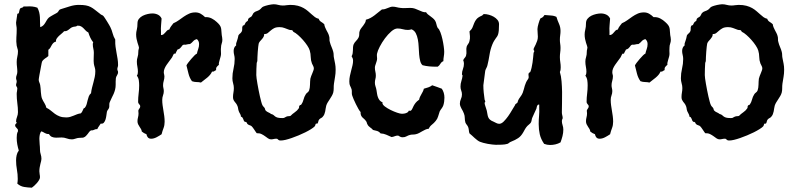

<svg xmlns="http://www.w3.org/2000/svg" viewBox="-20 -621 3718 898"><path d="M532.2 -283.2Q532.2 -276.4 527.8 -269.5Q523.4 -262.7 522 -255.9Q521 -247.6 521 -240Q521 -232.4 521 -225.1Q521 -212.4 518.3 -201.9Q515.6 -191.4 511.5 -181.9Q507.3 -172.4 502.4 -163.1Q497.6 -153.8 493.2 -143.1Q490.7 -136.7 491.2 -129.9Q491.7 -123 490.2 -117.2Q488.3 -111.8 484.9 -107.7Q481.4 -103.5 480 -98.1Q479 -92.8 477.8 -82.8Q476.6 -72.8 473.9 -63.2Q471.2 -53.7 465.8 -47.4Q460.4 -41 451.2 -43Q447.3 -36.1 442.6 -30.3Q438 -24.4 435.1 -17.1H433.1Q425.3 -17.1 419.7 -13.7Q414.1 -10.3 405.8 -11.2Q400.4 -8.3 397 -3.7Q393.6 1 389.9 5.9Q386.2 10.7 381.8 15.1Q377.4 19.5 371.1 22Q368.7 22.9 365 23.2Q361.3 23.4 356.9 23.4Q352.5 23.4 348.6 23.9Q344.7 24.4 341.8 24.9Q335 26.4 328.9 28.6Q322.8 30.8 315.9 30.8Q303.7 30.8 292 26.4Q280.3 22 268.1 22Q261.2 22 254.6 22.5Q248 22.9 242.2 22.9Q231.4 22.9 222.9 19.3Q214.4 15.6 209 5.9H207Q201.2 5.9 197 4.4Q192.9 2.9 189.2 1Q185.5 -1 181.9 -3.2Q178.2 -5.4 173.8 -6.8Q168 -1.5 166 9Q164.1 19.5 164.1 27.8Q164.1 40.5 165.5 53.5Q167 66.4 167 79.1Q167 90.3 170.4 100.6Q173.8 110.8 173.8 122.1Q173.8 126 172.4 132.1Q170.9 138.2 168.9 146Q167 153.8 165.5 162.6Q164.1 171.4 164.1 180.2Q164.1 187 165.5 194.1Q167 201.2 167 208Q167 213.9 162.8 220.9Q158.7 228 152.6 235.1Q146.5 242.2 139.9 248Q133.3 253.9 128.9 256.8Q110.8 256.3 93 253.4Q75.2 250.5 61 237.8Q62 231.9 62.5 226.6Q63 221.2 63 215.8Q63 193.4 59.1 172.1Q55.2 150.9 55.2 128.9Q55.2 116.7 57.9 104.7Q60.5 92.8 67.9 83Q63.5 68.8 60.8 54Q58.1 39.1 58.1 23.9Q58.1 15.6 59.1 7.8Q60.1 0 64 -6.8V-9.8Q64.5 -14.2 62.3 -17.1Q60.1 -20 57.6 -22.5Q55.2 -24.9 53 -27.8Q50.8 -30.8 50.8 -35.2Q50.8 -39.6 54.4 -42.2Q58.1 -44.9 58.1 -47.9V-48.8Q55.2 -48.8 55.2 -53.2Q55.2 -63 59.6 -74Q64 -85 64 -96.2Q64 -117.2 61 -138.4Q58.1 -159.7 58.1 -181.2Q58.1 -188 59.6 -194.6Q61 -201.2 61 -207Q61 -211.4 58.1 -215.3Q55.2 -219.2 55.2 -223.1Q55.2 -227.5 56.6 -231.4Q58.1 -235.4 58.1 -240.2Q58.1 -244.1 56.6 -247.8Q55.2 -251.5 55.2 -255.9Q55.2 -262.7 58.1 -270Q61 -277.3 61 -285.2Q61 -296.4 59.6 -307.6Q58.1 -318.8 58.1 -331.1Q58.1 -343.8 61 -356Q64 -368.2 64 -380.9Q64 -387.7 61.5 -394.3Q59.1 -400.9 58.1 -407.2Q55.2 -426.8 56.6 -446Q58.1 -465.3 58.1 -484.9Q58.1 -492.7 56.6 -500.2Q55.2 -507.8 55.2 -516.1Q55.2 -516.6 56.2 -522.7Q57.1 -528.8 58.1 -536.1Q59.1 -543.5 60.1 -549.3Q61 -555.2 61 -556.2L67.9 -559.1Q68.4 -560.5 69.1 -564Q69.8 -567.4 70.6 -570.8Q71.3 -574.2 72.3 -577.1Q73.2 -580.1 74.2 -581.1Q77.1 -584 83 -585.2Q88.9 -586.4 89.8 -590.8H106Q118.2 -591.8 130.6 -590.6Q143.1 -589.4 154.8 -585Q160.6 -574.7 163.3 -563.5Q166 -552.2 166.7 -540.5Q167.5 -528.8 167.2 -517.1Q167 -505.4 168 -494.1Q176.8 -496.6 182.1 -502Q187.5 -507.3 191.4 -513.9Q195.3 -520.5 199.2 -527.1Q203.1 -533.7 209 -539.1Q211.4 -541 217.5 -544.7Q223.6 -548.3 230 -552Q236.3 -555.7 241.7 -558.3Q247.1 -561 248 -562Q252.4 -565.9 255.1 -571.3Q257.8 -576.7 264.2 -578.1Q283.7 -584 305.7 -591.1Q327.6 -598.1 348.1 -598.1Q369.1 -598.1 381.8 -595.7Q394.5 -593.3 404.3 -588.1Q414.1 -583 423.8 -575.2Q433.6 -567.4 448.2 -556.2Q452.1 -552.2 456.1 -551Q460 -549.8 463.9 -545.9Q465.3 -544.4 470.2 -537.1Q475.1 -529.8 480.5 -521Q485.8 -512.2 490.5 -504.4Q495.1 -496.6 496.1 -494.1Q502.9 -480.5 506.8 -465.1Q510.7 -449.7 519 -436V-430.2Q518.6 -416 520.5 -401.9Q522.5 -387.7 525.1 -373.5Q527.8 -359.4 530 -345.2Q532.2 -331.1 532.2 -316.9Q532.2 -311.5 530.5 -307.1Q528.8 -302.7 528.8 -297.9Q528.8 -293.5 530.5 -290.3Q532.2 -287.1 532.2 -283.2ZM425.8 -288.1Q425.8 -297.9 423.1 -305.9Q420.4 -314 418.9 -323.2Q417.5 -335.9 418.2 -348.6Q418.9 -361.3 418.9 -374Q418.9 -383.8 416.5 -393.6Q414.1 -403.3 414.1 -413.1Q414.1 -415.5 414.3 -418Q414.6 -420.4 416 -422.9Q407.7 -433.6 402.3 -445.1Q397 -456.5 393.1 -469.2Q385.7 -472.7 380.6 -478.3Q375.5 -483.9 370.4 -489Q365.2 -494.1 358.9 -497.8Q352.5 -501.5 341.8 -501Q336.4 -496.6 330.8 -496.6Q325.2 -496.6 318.8 -494.1Q313.5 -492.2 309.6 -489Q305.7 -485.8 301.8 -482.7Q297.9 -479.5 293.5 -477.3Q289.1 -475.1 283.2 -475.1H279.8Q276.4 -470.7 269.8 -465.3Q263.2 -460 256.6 -453.9Q250 -447.8 245.4 -440.9Q240.7 -434.1 242.2 -426.8Q234.4 -424.8 229.7 -420.2Q225.1 -415.5 221.9 -409.7Q218.8 -403.8 215.3 -397.9Q211.9 -392.1 206.1 -388.2V-358.9Q202.6 -355.5 198.5 -352.8Q194.3 -350.1 190.2 -347.2Q186 -344.2 182.6 -340.8Q179.2 -337.4 176.8 -333Q176.3 -332.5 175 -326.4Q173.8 -320.3 172.1 -311.3Q170.4 -302.2 168.5 -292Q166.5 -281.7 164.8 -272.5Q163.1 -263.2 162.1 -256.3Q161.1 -249.5 161.1 -248Q161.1 -242.2 163.8 -236.1Q166.5 -230 168 -223.1Q169.4 -216.3 169.9 -207.8Q170.4 -199.2 171.1 -190.4Q171.9 -181.6 173.1 -173.3Q174.3 -165 176.8 -159.2Q181.6 -148.4 188 -138.4Q194.3 -128.4 196.8 -117.2Q209 -111.3 218 -103.5Q227.1 -95.7 236.8 -88.6Q246.6 -81.5 259 -76.7Q271.5 -71.8 290 -71.8Q299.3 -71.8 307.9 -74.2Q316.4 -76.7 324.5 -80.1Q332.5 -83.5 340.8 -86.7Q349.1 -89.8 357.9 -90.8Q363.3 -95.7 365.7 -101.8Q368.2 -107.9 371.1 -113.8L377 -117.2Q382.8 -124.5 385.3 -133.8Q387.7 -143.1 389.9 -152.3Q392.1 -161.6 395.3 -170.2Q398.4 -178.7 405.8 -185.1Q407.2 -198.2 410.4 -210.7Q413.6 -223.1 417 -235.6Q420.4 -248 423.1 -261Q425.8 -273.9 425.8 -288.1Z M1020 -435.1Q1020 -425.8 1016.8 -417Q1013.7 -408.2 1013.7 -398.9Q1012.7 -391.6 1013.2 -384Q1013.7 -376.5 1013.7 -369.1Q1013.7 -363.3 1011.7 -356Q1009.8 -348.6 1007.6 -341.6Q1005.4 -334.5 1004.2 -328.4Q1002.9 -322.3 1003.9 -317.9Q997.1 -312.5 993.4 -307.4Q989.7 -302.2 990.7 -293Q984.9 -290.5 981.7 -287.8Q978.5 -285.2 971.7 -286.1Q967.8 -277.3 961.9 -270.5Q956.1 -263.7 949 -257.8Q941.9 -252 934.3 -246.3Q926.8 -240.7 919.9 -234.9Q909.2 -237.3 898.9 -237.3Q888.7 -237.3 877.9 -241.2Q866.7 -256.3 861.6 -276.6Q856.4 -296.9 852.1 -314.9Q853.5 -318.8 859.9 -327.4Q866.2 -335.9 874.3 -345.2Q882.3 -354.5 889.6 -361.8Q897 -369.1 900.9 -370.1Q903.3 -381.3 907.2 -392.1Q911.1 -402.8 911.1 -415Q911.1 -429.2 900.9 -438Q889.6 -435.5 883.3 -428Q877 -420.4 868.7 -415Q860.4 -415 854 -413.1Q847.7 -411.1 839.8 -412.1Q835 -411.1 832.5 -408Q830.1 -404.8 827.6 -401.4Q825.2 -397.9 821.3 -394.5Q817.4 -391.1 810.1 -389.2Q809.6 -388.2 808.3 -385.7Q807.1 -383.3 805.4 -380.4Q803.7 -377.4 802.5 -374.5Q801.3 -371.6 800.8 -370.1H793.9Q790 -364.7 787.8 -358.9Q785.6 -353 780.8 -347.2Q776.4 -340.8 770.5 -333.3Q764.6 -325.7 759 -317.4Q753.4 -309.1 749.8 -300.5Q746.1 -292 746.1 -283.2Q746.1 -277.8 747.6 -273.2Q749 -268.6 749 -264.2Q749 -253.4 745.8 -242.9Q742.7 -232.4 742.7 -222.2Q742.7 -215.3 744.4 -208.5Q746.1 -201.7 746.1 -194.8Q746.1 -184.6 742.4 -174.8Q738.8 -165 738.8 -153.8Q738.8 -141.1 740.5 -128.7Q742.2 -116.2 744.4 -103.5Q746.6 -90.8 748.3 -77.9Q750 -64.9 750 -51.8Q750 -35.2 744.9 -22Q739.7 -8.8 735.8 6.8Q726.1 13.7 712.6 20.8Q699.2 27.8 687 27.8Q677.2 27.8 671.9 22Q666.5 16.1 665 6.8Q652.8 2.4 643.1 -5.9Q642.6 -12.2 639.4 -17.6Q636.2 -22.9 632.6 -28.3Q628.9 -33.7 626 -39.8Q623 -45.9 623 -54.2Q623 -63 625.5 -72Q627.9 -81.1 627.9 -90.8Q627.9 -94.2 627.4 -96.9Q627 -99.6 627 -102.1Q627 -105.5 628.4 -107.9Q629.9 -110.4 631.3 -112.5Q632.8 -114.7 634.3 -117.2Q635.7 -119.6 635.7 -124Q635.7 -127 634.3 -129.2Q632.8 -131.3 630.9 -133.5Q628.9 -135.7 627.4 -138.4Q626 -141.1 626 -145Q626 -164.6 628.4 -183.3Q630.9 -202.1 630.9 -222.2Q630.9 -233.9 629.2 -245.6Q627.4 -257.3 620.1 -267.1Q623 -271 624 -275.6Q625 -280.3 625 -285.2Q625 -296.9 622.6 -308.8Q620.1 -320.8 620.1 -333Q620.1 -344.2 623.5 -354Q627 -363.8 627 -380.9Q627 -385.7 628.4 -390.1Q629.9 -394.5 629.9 -398.9Q629.9 -400.9 627.9 -406.7Q626 -412.6 623.3 -420.9Q620.6 -429.2 618.7 -439.2Q616.7 -449.2 616.7 -460Q616.7 -470.7 619.9 -482.7Q623 -494.6 623 -512.2Q623 -524.4 630.1 -533.2Q637.2 -542 647.9 -547.4Q658.7 -552.7 670.7 -555.4Q682.6 -558.1 692.9 -558.1Q706.5 -558.1 718.3 -552.5Q730 -546.9 735.8 -534.2Q734.9 -519 733.4 -503.7Q731.9 -488.3 732.9 -473.1V-457Q740.2 -457 744.9 -460.7Q749.5 -464.4 753.2 -469Q756.8 -473.6 761 -477.8Q765.1 -481.9 772 -482.9Q774.9 -491.2 780.3 -498.3Q785.6 -505.4 791 -512.2Q804.7 -518.1 816.4 -526.6Q828.1 -535.2 839.8 -543.2Q851.6 -551.3 864.5 -557.1Q877.4 -563 894 -563Q907.7 -563 918.7 -556.6Q929.7 -550.3 939 -541H943.8Q958 -541 970.7 -534.4Q983.4 -527.8 993.7 -518.1Q1002.9 -509.8 1007.3 -503.7Q1011.7 -497.6 1013.4 -491.2Q1015.1 -484.9 1015.4 -476.8Q1015.6 -468.8 1017.1 -457Q1018.1 -451.2 1019 -445.8Q1020 -440.4 1020 -435.1Z M1549.8 -294.9Q1549.8 -276.9 1547.1 -262Q1544.4 -247.1 1542 -230Q1540.5 -219.2 1540.8 -209Q1541 -198.7 1538.6 -188Q1536.1 -179.7 1531.7 -172.1Q1527.3 -164.6 1522.5 -157.2Q1517.6 -149.9 1512.9 -142.3Q1508.3 -134.8 1505.9 -127Q1503.9 -120.6 1503.2 -113.8Q1502.4 -106.9 1501 -100.1Q1499.5 -93.3 1497.1 -86.9Q1494.6 -80.6 1489.7 -75.2Q1486.8 -71.3 1482.2 -69.1Q1477.5 -66.9 1473.6 -63Q1469.7 -58.6 1468.8 -53Q1467.8 -47.4 1464.8 -43H1458Q1455.6 -40.5 1455.1 -37.1Q1454.6 -33.7 1451.7 -29.8Q1445.8 -23.9 1434.1 -16.6Q1422.4 -9.3 1407.7 -2Q1393.1 5.4 1376.5 12.2Q1359.9 19 1344.5 24.4Q1329.1 29.8 1315.7 33Q1302.2 36.1 1293.9 36.1Q1287.6 36.1 1284.9 34.9Q1282.2 33.7 1280.8 32Q1279.3 30.3 1277.8 29.1Q1276.4 27.8 1272 27.8Q1265.6 27.8 1259.8 29.3Q1253.9 30.8 1248 30.8Q1240.2 30.8 1233.6 26.1Q1227.1 21.5 1219.7 16.1Q1212.4 10.7 1203.1 6.1Q1193.8 1.5 1180.7 2Q1178.7 -0.5 1175.5 -5.1Q1172.4 -9.8 1169.2 -14.6Q1166 -19.5 1162.8 -23.7Q1159.7 -27.8 1157.7 -29.8Q1153.8 -33.7 1148.7 -34.9Q1143.6 -36.1 1138.7 -40Q1136.2 -41.5 1135.5 -44.4Q1134.8 -47.4 1131.8 -49.8Q1129.4 -51.3 1127 -51Q1124.5 -50.8 1123 -53.2Q1121.1 -54.7 1119.9 -58.1Q1118.7 -61.5 1117.2 -65.2Q1115.7 -68.8 1113.5 -71.8Q1111.3 -74.7 1106.9 -75.2Q1106.9 -82.5 1103 -88.6Q1099.1 -94.7 1096.7 -101.1Q1094.2 -107.9 1093.5 -114.5Q1092.8 -121.1 1089.8 -127Q1087.4 -132.8 1084 -137.2Q1080.6 -141.6 1077.4 -145.5Q1074.2 -149.4 1072 -154.5Q1069.8 -159.7 1069.8 -167Q1069.8 -177.7 1071.8 -188Q1073.7 -198.2 1073.7 -209Q1073.7 -220.2 1070.3 -231.4Q1066.9 -242.7 1066.9 -254.9Q1066.9 -277.8 1072.3 -300Q1077.6 -322.3 1077.6 -345.2Q1077.6 -355 1075.2 -364Q1072.8 -373 1072.8 -382.8Q1072.8 -389.6 1075.2 -396.5Q1077.6 -403.3 1084 -408.2Q1085 -409.7 1084.5 -411.6Q1084 -413.6 1084 -415Q1084 -416.5 1085.4 -420.9Q1086.9 -425.3 1088.6 -430.4Q1090.3 -435.5 1091.8 -440.9Q1093.3 -446.3 1093.8 -449.2Q1094.2 -454.1 1095.9 -457Q1097.7 -460 1100.3 -462.2Q1103 -464.4 1105.5 -466.6Q1107.9 -468.8 1109.9 -472.2Q1113.8 -479 1112.8 -486.6Q1111.8 -494.1 1115.7 -501L1123 -503.9Q1126.5 -511.7 1128.4 -514.6Q1130.4 -517.6 1131.8 -518.8Q1133.3 -520 1134.8 -520.5Q1136.2 -521 1138.7 -523.9Q1140.1 -525.4 1140.1 -528.1Q1140.1 -530.8 1141.6 -533.2Q1144 -537.1 1149.4 -539.6Q1154.8 -542 1157.7 -545.9Q1160.6 -549.8 1162.4 -554.4Q1164.1 -559.1 1168 -562Q1172.4 -566.4 1180.2 -568.8Q1188 -571.3 1193.8 -575.2Q1199.2 -579.1 1202.9 -583.7Q1206.5 -588.4 1212.9 -590.8Q1216.3 -592.3 1222.7 -594.2Q1229 -596.2 1236.1 -597.7Q1243.2 -599.1 1249.5 -600.1Q1255.9 -601.1 1259.8 -601.1Q1271 -601.1 1281.5 -598.1Q1292 -595.2 1302.7 -595.2Q1312 -595.2 1320.3 -596.7Q1328.6 -598.1 1336.9 -598.1Q1357.9 -598.1 1373.3 -594Q1388.7 -589.8 1400.1 -583.3Q1411.6 -576.7 1420.7 -568.8Q1429.7 -561 1437.5 -554Q1445.3 -546.9 1453.1 -541Q1460.9 -535.2 1470.7 -533.2Q1473.6 -523.9 1481.7 -519Q1489.7 -514.2 1496.6 -507.8Q1497.6 -500 1500.5 -493.2Q1503.4 -486.3 1506.8 -479.7Q1510.3 -473.1 1513.7 -466.8Q1517.1 -460.4 1519 -453.1Q1521.5 -445.3 1521 -438Q1520.5 -430.7 1522.9 -423.8Q1525.9 -412.1 1530.8 -401.1Q1535.6 -390.1 1538.6 -378.9Q1540.5 -371.6 1540.5 -364.3Q1540.5 -356.9 1542 -350.1Q1544.9 -335 1547.4 -322.8Q1549.8 -310.5 1549.8 -294.9ZM1447.8 -300.8Q1447.8 -307.6 1444.6 -312.7Q1441.4 -317.9 1439 -324.2Q1433.6 -338.4 1433.3 -354.2Q1433.1 -370.1 1428.7 -384.8Q1425.8 -395 1417 -408.2Q1408.2 -421.4 1397 -434.1Q1385.7 -446.8 1373.8 -457.3Q1361.8 -467.8 1352.1 -472.2L1347.7 -479Q1344.7 -480.5 1340.3 -480.5Q1335.9 -480.5 1332 -481.9Q1320.8 -485.8 1310.5 -490Q1300.3 -494.1 1287.6 -494.1Q1271 -494.1 1261.7 -489Q1252.4 -483.9 1245.6 -477.8Q1238.8 -471.7 1232.4 -466.6Q1226.1 -461.4 1215.8 -461.9Q1215.8 -454.1 1212.6 -448.5Q1209.5 -442.9 1205.1 -438Q1200.7 -433.1 1196.3 -428.2Q1191.9 -423.3 1189.9 -417Q1189 -413.1 1187.7 -402.3Q1186.5 -391.6 1185.5 -378.7Q1184.6 -365.7 1184.1 -354Q1183.6 -342.3 1183.6 -336.9Q1183.6 -334.5 1182.6 -332Q1181.6 -329.6 1180.7 -327.1Q1179.7 -313 1179.2 -298.6Q1178.7 -284.2 1178.7 -270Q1178.7 -264.6 1180.2 -253.7Q1181.6 -242.7 1184.1 -228.8Q1186.5 -214.8 1189.5 -199.5Q1192.4 -184.1 1195.6 -170.4Q1198.7 -156.7 1201.7 -145.8Q1204.6 -134.8 1207 -129.9Q1209.5 -124.5 1212.9 -121.6Q1216.3 -118.7 1218.8 -113.8Q1220.2 -111.3 1220.2 -108.9Q1220.2 -106.4 1222.7 -104Q1227.5 -98.6 1234.6 -95.7Q1241.7 -92.8 1248 -87.9Q1255.9 -85.9 1259.3 -82.8Q1262.7 -79.6 1266.8 -76.4Q1271 -73.2 1278.1 -71Q1285.2 -68.8 1300.8 -68.8Q1308.6 -68.8 1310.8 -70.8Q1313 -72.8 1318.8 -75.2Q1324.2 -77.6 1329.6 -77.6Q1335 -77.6 1338.9 -79.1Q1347.2 -87.9 1358.6 -95.7Q1370.1 -103.5 1377 -113.8Q1379.4 -117.2 1378.9 -120.6Q1378.4 -124 1380.9 -127Q1382.3 -129.4 1385.3 -129.9Q1388.2 -130.4 1389.6 -132.8Q1396.5 -142.6 1399.7 -155.5Q1402.8 -168.5 1409.7 -179.2Q1412.6 -184.6 1418 -188.2Q1423.3 -191.9 1425.8 -198.2Q1427.7 -203.6 1428.7 -210.4Q1429.7 -217.3 1429.9 -224.6Q1430.2 -231.9 1430.4 -239.3Q1430.7 -246.6 1431.6 -252.9Q1432.6 -258.3 1435.3 -264.9Q1438 -271.5 1440.7 -278.1Q1443.4 -284.7 1445.6 -290.8Q1447.8 -296.9 1447.8 -300.8Z M2057.6 -378.9Q2057.6 -367.7 2055.7 -356.9Q2053.7 -346.2 2053.7 -335Q2044.4 -331.1 2039.8 -322.8Q2035.2 -314.5 2027.3 -309.1H2018.6Q2002.9 -309.1 1987.3 -310.5Q1971.7 -312 1956.5 -315.9Q1948.7 -322.3 1945.3 -335.7Q1941.9 -349.1 1940.4 -366Q1939 -382.8 1938.2 -401.4Q1937.5 -419.9 1934.3 -436.5Q1931.2 -453.1 1924.6 -465.8Q1918 -478.5 1904.8 -483.9Q1896.5 -481 1887.7 -481Q1875.5 -481 1863.5 -484.4Q1851.6 -487.8 1839.4 -487.8Q1825.7 -487.8 1810.1 -474.1Q1794.4 -460.4 1780.5 -441.7Q1766.6 -422.9 1756.3 -403.1Q1746.1 -383.3 1743.7 -371.1Q1742.2 -364.7 1742.9 -358.9Q1743.7 -353 1743.7 -347.2Q1743.7 -341.3 1741.9 -335.7Q1740.2 -330.1 1738.5 -325Q1736.8 -319.8 1735.1 -314.7Q1733.4 -309.6 1733.4 -304.2Q1733.4 -294.9 1735.6 -285.9Q1737.8 -276.9 1737.8 -267.1Q1737.8 -258.8 1735.6 -251Q1733.4 -243.2 1733.4 -233.9Q1733.4 -225.6 1736.3 -217Q1739.3 -208.5 1740.7 -200.2Q1742.2 -191.9 1743.4 -183.1Q1744.6 -174.3 1747.6 -166.3Q1750.5 -158.2 1755.6 -151.9Q1760.7 -145.5 1769.5 -142.1L1768.6 -139.2Q1768.6 -131.8 1780 -123Q1791.5 -114.3 1806.9 -106.7Q1822.3 -99.1 1837.2 -94Q1852.1 -88.9 1859.4 -88.9Q1867.7 -88.9 1874.8 -90.6Q1881.8 -92.3 1888.7 -97.2L1891.6 -103H1901.4Q1906.2 -107.4 1908.7 -113.3Q1911.1 -119.1 1914.6 -125.7Q1918 -132.3 1923.6 -139.6Q1929.2 -147 1940.4 -154.8Q1941.4 -162.1 1944.6 -168.5Q1947.8 -174.8 1951.2 -180.9Q1954.6 -187 1957.8 -193.1Q1960.9 -199.2 1962.4 -206.1Q1973.1 -209 1983.2 -212.4Q1993.2 -215.8 2001.5 -222.2Q2012.7 -218.8 2023.9 -214.4Q2035.2 -210 2046.4 -206.1Q2058.6 -188 2058.6 -164.1Q2058.6 -154.8 2057.4 -146Q2056.2 -137.2 2053.7 -128.9Q2050.8 -120.6 2045.7 -114Q2040.5 -107.4 2036.6 -100.1Q2032.2 -87.9 2029.1 -76.4Q2025.9 -64.9 2017.6 -55.2Q2009.8 -45.4 2000 -37.8Q1990.2 -30.3 1985.4 -19Q1976.6 -18.1 1969.2 -14.6Q1961.9 -11.2 1954.8 -7.1Q1947.8 -2.9 1940.4 1Q1933.1 4.9 1924.8 6.8Q1918 8.3 1911.4 8.3Q1904.8 8.3 1898.4 9.8Q1888.7 12.2 1881.3 16.6Q1874 21 1863.8 21Q1857.9 21 1854.7 19.8Q1851.6 18.6 1849.1 17.1Q1846.7 15.6 1845 14.4Q1843.3 13.2 1840.3 13.2Q1833 13.2 1826.2 16.1Q1819.3 19 1811.5 20Q1797.9 14.2 1786.6 9Q1775.4 3.9 1759.8 2.9Q1753.4 -5.4 1743.4 -8.5Q1733.4 -11.7 1724.6 -13.2Q1722.2 -16.6 1718.5 -19.5Q1714.8 -22.5 1711.2 -25.1Q1707.5 -27.8 1704.1 -31.2Q1700.7 -34.7 1698.7 -39.1Q1696.3 -43 1695.6 -47.1Q1694.8 -51.3 1691.4 -55.2Q1687.5 -61 1682.9 -64.7Q1678.2 -68.4 1674.6 -72.3Q1670.9 -76.2 1668.5 -81.8Q1666 -87.4 1666.5 -97.2Q1662.6 -100.6 1656.5 -111.3Q1650.4 -122.1 1644.5 -134Q1638.7 -146 1633.8 -157.2Q1628.9 -168.5 1627.4 -173.8Q1625 -180.7 1625.5 -188Q1626 -195.3 1624.5 -203.1Q1622.6 -209.5 1620.6 -213.1Q1618.7 -216.8 1617.2 -220.2Q1615.7 -223.6 1614.7 -228Q1613.8 -232.4 1613.8 -240.2Q1613.8 -252.9 1616.5 -265.9Q1619.1 -278.8 1622.6 -291.5Q1626 -304.2 1628.7 -315.7Q1631.3 -327.1 1631.3 -336.9Q1631.3 -343.3 1629.4 -348.4Q1627.4 -353.5 1624.5 -357.9Q1628.4 -364.7 1629.4 -371.6Q1630.4 -378.4 1630.6 -385.5Q1630.9 -392.6 1631.1 -399.4Q1631.3 -406.2 1633.8 -413.1Q1637.7 -421.9 1644.8 -429Q1651.9 -436 1656.7 -444.8Q1660.6 -452.6 1660.2 -460.9Q1659.7 -469.2 1662.6 -477.1Q1665.5 -484.4 1670.2 -490.2Q1674.8 -496.1 1679.4 -502.2Q1684.1 -508.3 1687.5 -514.6Q1690.9 -521 1691.4 -528.8Q1703.1 -531.7 1712.9 -537.1Q1722.7 -542.5 1731.4 -549.1Q1740.2 -555.7 1748.8 -563Q1757.3 -570.3 1766.6 -577.1H1770.5Q1775.9 -577.1 1781.7 -579.1Q1787.6 -581.1 1793.5 -583.5Q1799.3 -585.9 1805.2 -587.9Q1811 -589.8 1816.4 -589.8Q1825.7 -589.8 1834.7 -587.4Q1843.8 -585 1853.5 -584Q1864.7 -582.5 1876.2 -583.3Q1887.7 -584 1899.4 -584Q1911.1 -584 1920.7 -580.6Q1930.2 -577.1 1938.7 -573.2Q1947.3 -569.3 1955.6 -566.2Q1963.9 -563 1972.7 -564Q1976.1 -558.1 1981.4 -553.7Q1986.8 -549.3 1992.7 -545.2Q1998.5 -541 2004.4 -536.1Q2010.3 -531.2 2014.6 -524.9Q2019 -518.1 2021 -508.3Q2022.9 -498.5 2027.3 -490.2Q2034.2 -484.9 2039.8 -470Q2045.4 -455.1 2049.3 -437.5Q2053.2 -419.9 2055.4 -403.6Q2057.6 -387.2 2057.6 -378.9Z M2614.7 -15.1Q2614.7 0.5 2610.8 15.6Q2606.9 30.8 2601.6 44.9Q2590.3 51.3 2577.9 54.2Q2565.4 57.1 2552.7 57.1Q2538.6 57.1 2524.9 51.8Q2509.8 29.8 2504.6 7.3Q2499.5 -15.1 2499.5 -41Q2499.5 -59.6 2501.2 -78.9Q2502.9 -98.1 2502 -117.2V-131.8Q2497.6 -132.3 2495.4 -130.4Q2493.2 -128.4 2491.9 -125.5Q2490.7 -122.6 2490.2 -119.1Q2489.7 -115.7 2488.8 -112.8Q2484.4 -102.5 2479.2 -92Q2474.1 -81.5 2469.7 -70.8Q2467.3 -65.4 2466.6 -59.3Q2465.8 -53.2 2462.9 -47.9Q2460.4 -43.9 2455.6 -40Q2450.7 -36.1 2446.8 -32.2Q2440.9 -25.9 2436.3 -18.3Q2431.6 -10.7 2427.7 -2.9Q2421.9 7.3 2416 13.9Q2410.2 20.5 2403.3 25.1Q2396.5 29.8 2388.4 33.7Q2380.4 37.6 2369.6 42Q2365.2 43.5 2361.3 46.9Q2357.4 50.3 2353.5 51.8Q2341.8 55.2 2326.4 55.7Q2311 56.2 2298.8 56.2Q2292.5 56.2 2282.2 54.9Q2272 53.7 2261 51.8Q2250 49.8 2240.2 47.1Q2230.5 44.4 2224.6 42Q2218.8 39.6 2212.4 34.7Q2206.1 29.8 2199.7 24.2Q2193.4 18.6 2187.5 12.9Q2181.6 7.3 2175.8 2.9Q2173.3 -3.9 2172.9 -11.2Q2172.4 -18.6 2169.9 -25.9Q2167.5 -32.2 2163.3 -37.1Q2159.2 -42 2156.7 -47.9Q2153.8 -58.6 2153.8 -69.3Q2153.8 -80.1 2149.9 -89.8Q2147.9 -95.7 2144.8 -101.6Q2141.6 -107.4 2138.4 -113Q2135.3 -118.7 2133.1 -124.5Q2130.9 -130.4 2130.9 -136.2Q2130.9 -147.5 2135.7 -157.7Q2140.6 -168 2140.6 -179.2Q2140.6 -189 2137.2 -197.5Q2133.8 -206.1 2133.8 -215.8Q2133.8 -229.5 2137.9 -241.9Q2142.1 -254.4 2143.6 -268.1Q2142.1 -269 2141.4 -270.8Q2140.6 -272.5 2140.6 -273.9Q2140.6 -286.1 2145.3 -298.3Q2149.9 -310.5 2149.9 -323.2Q2149.9 -332 2146.5 -338.9Q2148.4 -345.2 2153.3 -350.1Q2158.2 -355 2159.7 -360.8Q2162.6 -371.6 2161.4 -382.1Q2160.2 -392.6 2162.6 -402.8Q2165 -409.7 2169.7 -415.5Q2174.3 -421.4 2175.8 -429.2Q2178.7 -440.4 2178 -451.7Q2177.2 -462.9 2175.8 -474.1Q2186.5 -483.9 2190.4 -493.9Q2194.3 -503.9 2198 -513.4Q2201.7 -522.9 2209 -531.7Q2216.3 -540.5 2233.9 -547.9Q2236.8 -549.3 2238.8 -552.2Q2240.7 -555.2 2244.6 -555.2Q2254.4 -555.2 2266.4 -552Q2278.3 -548.8 2289.1 -542.7Q2299.8 -536.6 2306.9 -527.8Q2314 -519 2314 -507.8Q2314 -490.2 2313 -479.5Q2312 -468.8 2310.1 -461.9Q2308.1 -455.1 2305.2 -450.7Q2302.2 -446.3 2298.8 -441.7Q2295.4 -437 2291.3 -430.4Q2287.1 -423.8 2282.7 -413.1Q2273.4 -390.1 2269.5 -364.7Q2265.6 -339.4 2259.8 -315.9Q2258.3 -309.1 2254.9 -303Q2251.5 -296.9 2249.5 -290L2240.7 -222.2Q2240.7 -206.5 2242.4 -188.5Q2244.1 -170.4 2246.6 -154.8Q2247.6 -151.9 2248.5 -150.4Q2249.5 -148.9 2249.5 -145Q2249.5 -143.6 2248 -142.6Q2246.6 -141.6 2246.6 -139.2Q2246.6 -136.7 2247.8 -131.8Q2249 -127 2251 -121.6Q2252.9 -116.2 2254.4 -111.1Q2255.9 -106 2256.8 -103Q2258.8 -93.3 2260 -85.7Q2261.2 -78.1 2263.7 -72.3Q2266.1 -66.4 2271.7 -61.3Q2277.3 -56.2 2288.6 -51.8Q2294.9 -48.8 2301.5 -45.4Q2308.1 -42 2314.9 -42Q2325.2 -42 2335.9 -52.7Q2346.7 -63.5 2356.7 -77.6Q2366.7 -91.8 2375 -106.4Q2383.3 -121.1 2388.7 -128.9Q2389.2 -132.3 2391.6 -134.3Q2394 -136.2 2396.5 -137.9Q2398.9 -139.6 2400.6 -141.8Q2402.3 -144 2401.9 -147.9Q2406.2 -158.7 2413.3 -167.5Q2420.4 -176.3 2424.8 -187Q2428.2 -195.8 2430.2 -204.1Q2432.1 -212.4 2434.6 -220.2Q2437 -228 2440.4 -235.6Q2443.8 -243.2 2449.7 -251Q2453.6 -256.3 2452.6 -262Q2451.7 -267.6 2451.7 -272Q2451.7 -275.9 2453.6 -279.8L2460 -284.2Q2463.4 -292 2466.1 -303.7Q2468.8 -315.4 2470.7 -328.1Q2472.7 -340.8 2473.6 -353Q2474.6 -365.2 2475.6 -374Q2476.6 -377 2478 -378.9Q2479.5 -380.9 2478.5 -383.8Q2475.6 -385.3 2475.6 -390.1Q2475.6 -393.6 2478.8 -399.4Q2481.9 -405.3 2485.6 -413.1Q2489.3 -420.9 2492.4 -429.9Q2495.6 -439 2495.6 -449.2Q2495.6 -458 2494.6 -467Q2493.7 -476.1 2493.7 -484.9Q2493.7 -489.3 2495.1 -496.3Q2496.6 -503.4 2498.8 -511Q2501 -518.6 2503.4 -525.4Q2505.9 -532.2 2507.8 -535.2Q2515.1 -538.1 2518.1 -540.5Q2521 -543 2522.5 -544.9Q2523.9 -546.9 2524.7 -548.3Q2525.4 -549.8 2527.8 -550.8Q2540.5 -549.3 2555.7 -548.6Q2570.8 -547.9 2582.5 -542Q2587.4 -525.4 2594.5 -509.8Q2601.6 -494.1 2601.6 -476.1Q2601.6 -466.3 2600.1 -456.1Q2598.6 -445.8 2598.6 -435.1Q2598.6 -425.3 2600.1 -416Q2601.6 -406.7 2601.6 -397Q2601.6 -385.7 2600.1 -375.2Q2598.6 -364.7 2598.6 -354Q2598.6 -341.8 2600.6 -329.8Q2602.5 -317.9 2602.5 -306.2Q2602.5 -300.8 2601.8 -295.2Q2601.1 -289.6 2598.6 -284.2Q2604.5 -265.1 2606.4 -241Q2608.4 -216.8 2608.9 -191.2Q2609.4 -165.5 2608.6 -140.6Q2607.9 -115.7 2607.9 -95.2Q2607.9 -88.4 2609.9 -81.3Q2611.8 -74.2 2611.8 -67.9Q2610.4 -64.9 2609.1 -61.5Q2607.9 -58.1 2607.9 -55.2Q2607.9 -45.4 2611.3 -35.4Q2614.7 -25.4 2614.7 -15.1Z M3117.7 -435.1Q3117.7 -425.8 3114.5 -417Q3111.3 -408.2 3111.3 -398.9Q3110.4 -391.6 3110.8 -384Q3111.3 -376.5 3111.3 -369.1Q3111.3 -363.3 3109.4 -356Q3107.4 -348.6 3105.2 -341.6Q3103 -334.5 3101.8 -328.4Q3100.6 -322.3 3101.6 -317.9Q3094.7 -312.5 3091.1 -307.4Q3087.4 -302.2 3088.4 -293Q3082.5 -290.5 3079.3 -287.8Q3076.2 -285.2 3069.3 -286.1Q3065.4 -277.3 3059.6 -270.5Q3053.7 -263.7 3046.6 -257.8Q3039.6 -252 3032 -246.3Q3024.4 -240.7 3017.6 -234.9Q3006.8 -237.3 2996.6 -237.3Q2986.3 -237.3 2975.6 -241.2Q2964.4 -256.3 2959.2 -276.6Q2954.1 -296.9 2949.7 -314.9Q2951.2 -318.8 2957.5 -327.4Q2963.9 -335.9 2971.9 -345.2Q2980 -354.5 2987.3 -361.8Q2994.6 -369.1 2998.5 -370.1Q3001 -381.3 3004.9 -392.1Q3008.8 -402.8 3008.8 -415Q3008.8 -429.2 2998.5 -438Q2987.3 -435.5 2981 -428Q2974.6 -420.4 2966.3 -415Q2958 -415 2951.7 -413.1Q2945.3 -411.1 2937.5 -412.1Q2932.6 -411.1 2930.2 -408Q2927.7 -404.8 2925.3 -401.4Q2922.9 -397.9 2918.9 -394.5Q2915 -391.1 2907.7 -389.2Q2907.2 -388.2 2906 -385.7Q2904.8 -383.3 2903.1 -380.4Q2901.4 -377.4 2900.1 -374.5Q2898.9 -371.6 2898.4 -370.1H2891.6Q2887.7 -364.7 2885.5 -358.9Q2883.3 -353 2878.4 -347.2Q2874 -340.8 2868.2 -333.3Q2862.3 -325.7 2856.7 -317.4Q2851.1 -309.1 2847.4 -300.5Q2843.8 -292 2843.8 -283.2Q2843.8 -277.8 2845.2 -273.2Q2846.7 -268.6 2846.7 -264.2Q2846.7 -253.4 2843.5 -242.9Q2840.3 -232.4 2840.3 -222.2Q2840.3 -215.3 2842 -208.5Q2843.8 -201.7 2843.8 -194.8Q2843.8 -184.6 2840.1 -174.8Q2836.4 -165 2836.4 -153.8Q2836.4 -141.1 2838.1 -128.7Q2839.8 -116.2 2842 -103.5Q2844.2 -90.8 2845.9 -77.9Q2847.7 -64.9 2847.7 -51.8Q2847.7 -35.2 2842.5 -22Q2837.4 -8.8 2833.5 6.8Q2823.7 13.7 2810.3 20.8Q2796.9 27.8 2784.7 27.8Q2774.9 27.8 2769.5 22Q2764.2 16.1 2762.7 6.8Q2750.5 2.4 2740.7 -5.9Q2740.2 -12.2 2737.1 -17.6Q2733.9 -22.9 2730.2 -28.3Q2726.6 -33.7 2723.6 -39.8Q2720.7 -45.9 2720.7 -54.2Q2720.7 -63 2723.1 -72Q2725.6 -81.1 2725.6 -90.8Q2725.6 -94.2 2725.1 -96.9Q2724.6 -99.6 2724.6 -102.1Q2724.6 -105.5 2726.1 -107.9Q2727.5 -110.4 2729 -112.5Q2730.5 -114.7 2731.9 -117.2Q2733.4 -119.6 2733.4 -124Q2733.4 -127 2731.9 -129.2Q2730.5 -131.3 2728.5 -133.5Q2726.6 -135.7 2725.1 -138.4Q2723.6 -141.1 2723.6 -145Q2723.6 -164.6 2726.1 -183.3Q2728.5 -202.1 2728.5 -222.2Q2728.5 -233.9 2726.8 -245.6Q2725.1 -257.3 2717.8 -267.1Q2720.7 -271 2721.7 -275.6Q2722.7 -280.3 2722.7 -285.2Q2722.7 -296.9 2720.2 -308.8Q2717.8 -320.8 2717.8 -333Q2717.8 -344.2 2721.2 -354Q2724.6 -363.8 2724.6 -380.9Q2724.6 -385.7 2726.1 -390.1Q2727.5 -394.5 2727.5 -398.9Q2727.5 -400.9 2725.6 -406.7Q2723.6 -412.6 2720.9 -420.9Q2718.3 -429.2 2716.3 -439.2Q2714.4 -449.2 2714.4 -460Q2714.4 -470.7 2717.5 -482.7Q2720.7 -494.6 2720.7 -512.2Q2720.7 -524.4 2727.8 -533.2Q2734.9 -542 2745.6 -547.4Q2756.3 -552.7 2768.3 -555.4Q2780.3 -558.1 2790.5 -558.1Q2804.2 -558.1 2815.9 -552.5Q2827.6 -546.9 2833.5 -534.2Q2832.5 -519 2831.1 -503.7Q2829.6 -488.3 2830.6 -473.1V-457Q2837.9 -457 2842.5 -460.7Q2847.2 -464.4 2850.8 -469Q2854.5 -473.6 2858.6 -477.8Q2862.8 -481.9 2869.6 -482.9Q2872.6 -491.2 2877.9 -498.3Q2883.3 -505.4 2888.7 -512.2Q2902.3 -518.1 2914.1 -526.6Q2925.8 -535.2 2937.5 -543.2Q2949.2 -551.3 2962.2 -557.1Q2975.1 -563 2991.7 -563Q3005.4 -563 3016.4 -556.6Q3027.3 -550.3 3036.6 -541H3041.5Q3055.7 -541 3068.4 -534.4Q3081.1 -527.8 3091.3 -518.1Q3100.6 -509.8 3105 -503.7Q3109.4 -497.6 3111.1 -491.2Q3112.8 -484.9 3113 -476.8Q3113.3 -468.8 3114.7 -457Q3115.7 -451.2 3116.7 -445.8Q3117.7 -440.4 3117.7 -435.1Z M3647.5 -294.9Q3647.5 -276.9 3644.8 -262Q3642.1 -247.1 3639.6 -230Q3638.2 -219.2 3638.4 -209Q3638.7 -198.7 3636.2 -188Q3633.8 -179.7 3629.4 -172.1Q3625 -164.6 3620.1 -157.2Q3615.2 -149.9 3610.6 -142.3Q3606 -134.8 3603.5 -127Q3601.6 -120.6 3600.8 -113.8Q3600.1 -106.9 3598.6 -100.1Q3597.2 -93.3 3594.7 -86.9Q3592.3 -80.6 3587.4 -75.2Q3584.5 -71.3 3579.8 -69.1Q3575.2 -66.9 3571.3 -63Q3567.4 -58.6 3566.4 -53Q3565.4 -47.4 3562.5 -43H3555.7Q3553.2 -40.5 3552.7 -37.1Q3552.2 -33.7 3549.3 -29.8Q3543.5 -23.9 3531.7 -16.6Q3520 -9.3 3505.4 -2Q3490.7 5.4 3474.1 12.2Q3457.5 19 3442.1 24.4Q3426.8 29.8 3413.3 33Q3399.9 36.1 3391.6 36.1Q3385.3 36.1 3382.6 34.9Q3379.9 33.7 3378.4 32Q3377 30.3 3375.5 29.1Q3374 27.8 3369.6 27.8Q3363.3 27.8 3357.4 29.3Q3351.6 30.8 3345.7 30.8Q3337.9 30.8 3331.3 26.1Q3324.7 21.5 3317.4 16.1Q3310.1 10.7 3300.8 6.1Q3291.5 1.5 3278.3 2Q3276.4 -0.5 3273.2 -5.1Q3270 -9.8 3266.8 -14.6Q3263.7 -19.5 3260.5 -23.7Q3257.3 -27.8 3255.4 -29.8Q3251.5 -33.7 3246.3 -34.9Q3241.2 -36.1 3236.3 -40Q3233.9 -41.5 3233.2 -44.4Q3232.4 -47.4 3229.5 -49.8Q3227.1 -51.3 3224.6 -51Q3222.2 -50.8 3220.7 -53.2Q3218.8 -54.7 3217.5 -58.1Q3216.3 -61.5 3214.8 -65.2Q3213.4 -68.8 3211.2 -71.8Q3209 -74.7 3204.6 -75.2Q3204.6 -82.5 3200.7 -88.6Q3196.8 -94.7 3194.3 -101.1Q3191.9 -107.9 3191.2 -114.5Q3190.4 -121.1 3187.5 -127Q3185.1 -132.8 3181.6 -137.2Q3178.2 -141.6 3175 -145.5Q3171.9 -149.4 3169.7 -154.5Q3167.5 -159.7 3167.5 -167Q3167.5 -177.7 3169.4 -188Q3171.4 -198.2 3171.4 -209Q3171.4 -220.2 3168 -231.4Q3164.6 -242.7 3164.6 -254.9Q3164.6 -277.8 3169.9 -300Q3175.3 -322.3 3175.3 -345.2Q3175.3 -355 3172.9 -364Q3170.4 -373 3170.4 -382.8Q3170.4 -389.6 3172.9 -396.5Q3175.3 -403.3 3181.6 -408.2Q3182.6 -409.7 3182.1 -411.6Q3181.6 -413.6 3181.6 -415Q3181.6 -416.5 3183.1 -420.9Q3184.6 -425.3 3186.3 -430.4Q3188 -435.5 3189.5 -440.9Q3190.9 -446.3 3191.4 -449.2Q3191.9 -454.1 3193.6 -457Q3195.3 -460 3198 -462.2Q3200.7 -464.4 3203.1 -466.6Q3205.6 -468.8 3207.5 -472.2Q3211.4 -479 3210.4 -486.6Q3209.5 -494.1 3213.4 -501L3220.7 -503.9Q3224.1 -511.7 3226.1 -514.6Q3228 -517.6 3229.5 -518.8Q3231 -520 3232.4 -520.5Q3233.9 -521 3236.3 -523.9Q3237.8 -525.4 3237.8 -528.1Q3237.8 -530.8 3239.3 -533.2Q3241.7 -537.1 3247.1 -539.6Q3252.4 -542 3255.4 -545.9Q3258.3 -549.8 3260 -554.4Q3261.7 -559.1 3265.6 -562Q3270 -566.4 3277.8 -568.8Q3285.6 -571.3 3291.5 -575.2Q3296.9 -579.1 3300.5 -583.7Q3304.2 -588.4 3310.5 -590.8Q3314 -592.3 3320.3 -594.2Q3326.7 -596.2 3333.7 -597.7Q3340.8 -599.1 3347.2 -600.1Q3353.5 -601.1 3357.4 -601.1Q3368.7 -601.1 3379.2 -598.1Q3389.6 -595.2 3400.4 -595.2Q3409.7 -595.2 3418 -596.7Q3426.3 -598.1 3434.6 -598.1Q3455.6 -598.1 3470.9 -594Q3486.3 -589.8 3497.8 -583.3Q3509.3 -576.7 3518.3 -568.8Q3527.3 -561 3535.2 -554Q3543 -546.9 3550.8 -541Q3558.6 -535.2 3568.4 -533.2Q3571.3 -523.9 3579.3 -519Q3587.4 -514.2 3594.2 -507.8Q3595.2 -500 3598.1 -493.2Q3601.1 -486.3 3604.5 -479.7Q3607.9 -473.1 3611.3 -466.8Q3614.7 -460.4 3616.7 -453.1Q3619.1 -445.3 3618.7 -438Q3618.2 -430.7 3620.6 -423.8Q3623.5 -412.1 3628.4 -401.1Q3633.3 -390.1 3636.2 -378.9Q3638.2 -371.6 3638.2 -364.3Q3638.2 -356.9 3639.6 -350.1Q3642.6 -335 3645 -322.8Q3647.5 -310.5 3647.5 -294.9ZM3545.4 -300.8Q3545.4 -307.6 3542.2 -312.7Q3539.1 -317.9 3536.6 -324.2Q3531.2 -338.4 3531 -354.2Q3530.8 -370.1 3526.4 -384.8Q3523.4 -395 3514.6 -408.2Q3505.9 -421.4 3494.6 -434.1Q3483.4 -446.8 3471.4 -457.3Q3459.5 -467.8 3449.7 -472.2L3445.3 -479Q3442.4 -480.5 3438 -480.5Q3433.6 -480.5 3429.7 -481.9Q3418.5 -485.8 3408.2 -490Q3397.9 -494.1 3385.3 -494.1Q3368.7 -494.1 3359.4 -489Q3350.1 -483.9 3343.3 -477.8Q3336.4 -471.7 3330.1 -466.6Q3323.7 -461.4 3313.5 -461.9Q3313.5 -454.1 3310.3 -448.5Q3307.1 -442.9 3302.7 -438Q3298.3 -433.1 3293.9 -428.2Q3289.6 -423.3 3287.6 -417Q3286.6 -413.1 3285.4 -402.3Q3284.2 -391.6 3283.2 -378.7Q3282.2 -365.7 3281.7 -354Q3281.2 -342.3 3281.2 -336.9Q3281.2 -334.5 3280.3 -332Q3279.3 -329.6 3278.3 -327.1Q3277.3 -313 3276.9 -298.6Q3276.4 -284.2 3276.4 -270Q3276.4 -264.6 3277.8 -253.7Q3279.3 -242.7 3281.7 -228.8Q3284.2 -214.8 3287.1 -199.5Q3290 -184.1 3293.2 -170.4Q3296.4 -156.7 3299.3 -145.8Q3302.2 -134.8 3304.7 -129.9Q3307.1 -124.5 3310.5 -121.6Q3314 -118.7 3316.4 -113.8Q3317.9 -111.3 3317.9 -108.9Q3317.9 -106.4 3320.3 -104Q3325.2 -98.6 3332.3 -95.7Q3339.4 -92.8 3345.7 -87.9Q3353.5 -85.9 3356.9 -82.8Q3360.4 -79.6 3364.5 -76.4Q3368.7 -73.2 3375.7 -71Q3382.8 -68.8 3398.4 -68.8Q3406.2 -68.8 3408.4 -70.8Q3410.6 -72.8 3416.5 -75.2Q3421.9 -77.6 3427.2 -77.6Q3432.6 -77.6 3436.5 -79.1Q3444.8 -87.9 3456.3 -95.7Q3467.8 -103.5 3474.6 -113.8Q3477.1 -117.2 3476.6 -120.6Q3476.1 -124 3478.5 -127Q3480 -129.4 3482.9 -129.9Q3485.8 -130.4 3487.3 -132.8Q3494.1 -142.6 3497.3 -155.5Q3500.5 -168.5 3507.3 -179.2Q3510.3 -184.6 3515.6 -188.2Q3521 -191.9 3523.4 -198.2Q3525.4 -203.6 3526.4 -210.4Q3527.3 -217.3 3527.6 -224.6Q3527.8 -231.9 3528.1 -239.3Q3528.3 -246.6 3529.3 -252.9Q3530.3 -258.3 3533 -264.9Q3535.6 -271.5 3538.3 -278.1Q3541 -284.7 3543.2 -290.8Q3545.4 -296.9 3545.4 -300.8Z"/></svg>

Font: Margarine
Style: Regular
Weight: 400
Designer: Astigmatic (AOETI)
Foundry: Astigmatic (AOETI)
Version: Version 1.000